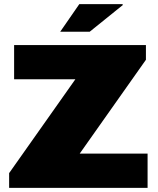

<svg xmlns="http://www.w3.org/2000/svg" viewBox="-20 -905 762 925"><path d="M270 -752H412L572 -881L570 -885H362ZM24 0H691V-165H364L683 -617V-688H48V-523H343L24 -71Z"/></svg>

Font: Archivo Black
Style: Regular
Weight: 900
Designer: Hector Gatti
Foundry: Omnibus-Type
Version: Version 2.001